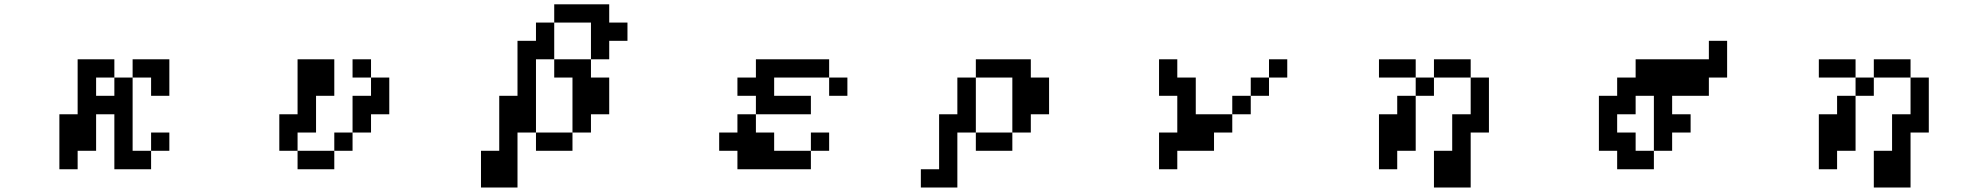

<svg xmlns="http://www.w3.org/2000/svg" viewBox="-20 -712 9040 873"><path d="M417 -276.4H500V-359.4H417ZM250 57.6V-192.4H333V-442.4H500V-359.4H583V-442.4H750V-276.4H667V-359.4H583V-26.4H667V57.6H500V-192.4H417V-26.4H333V57.6ZM667 -26.4V-109.4H750V-26.4Z M1250 -26.4V-192.4H1333V-442.4H1500V-276.4H1417V-109.4H1333V-26.4ZM1667 -359.4H1750V-192.4H1667V-109.4H1583V-276.4H1667ZM1667 -359.4H1583V-442.4H1667ZM1583 -109.4V-26.4H1500V-109.4ZM1500 -26.4V57.6H1333V-26.4Z M2167 -26.4H2250V-276.4H2333V-526.4H2417V-609.4H2500V-692.4H2750V-609.4H2833V-526.4H2750V-442.4H2667V-609.4H2500V-442.4H2667V-359.4H2750V-192.4H2667V-109.4H2583V-359.4H2500V-442.4H2417V-109.4H2333V140.6H2167ZM2583 -109.4V-26.4H2417V-109.4Z M3333 -276.4V-359.4H3417V-442.4H3750V-359.4H3500V-276.4H3667V-192.4H3417V-276.4ZM3250 -26.4V-109.4H3333V-192.4H3417V-109.4H3500V-26.4H3667V57.6H3333V-26.4ZM3750 -359.4H3833V-276.4H3750ZM3667 -26.4V-109.4H3750V-26.4Z M4167 57.6H4250V-192.4H4333V-359.4H4417V-442.4H4667V-359.4H4750V-192.4H4667V-109.4H4583V-359.4H4417V-109.4H4583V-26.4H4417V-109.4H4333V140.6H4167Z M5250 57.6V-109.4H5333V-276.4H5250V-442.4H5333V-359.4H5417V-192.4H5583V-276.4H5667V-359.4H5750V-442.4H5833V-359.4H5750V-276.4H5667V-192.4H5583V-109.4H5500V-26.4H5333V57.6Z M6250 -359.4V-442.4H6417V-359.4ZM6250 57.6V-192.4H6333V-276.4H6417V-359.4H6500V-276.4H6417V-26.4H6333V57.6ZM6667 -359.4H6500V-442.4H6667ZM6667 -359.4H6750V-109.4H6667V140.6H6500V-26.4H6583V-192.4H6667Z M7250 -26.4V-276.4H7333V-359.4H7417V-442.4H7750V-526.4H7833V-359.4H7750V-276.4H7583V-192.4H7667V-109.4H7583V-26.4H7500V57.6H7333V-26.4ZM7500 -26.4V-276.4H7417V-192.4H7333V-109.4H7417V-26.4Z M8250 -359.4V-442.4H8417V-359.4ZM8250 57.6V-192.4H8333V-276.4H8417V-359.4H8500V-276.4H8417V-26.4H8333V57.6ZM8667 -359.4H8500V-442.4H8667ZM8667 -359.4H8750V-109.4H8667V140.6H8500V-26.4H8583V-192.4H8667Z"/></svg>

Font: KH Dot Dougenzaka 12
Style: Regular
Weight: 400
Designer: Original version for X68000 by Keitarou Hiraki (http://hp.vector.co.jp/authors/VA000874/) / TrueType conversion by Homem
Version: Version 1.00.20150527